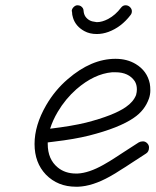

<svg xmlns="http://www.w3.org/2000/svg" viewBox="-20 -683 590 728"><path d="M286 -660Q297 -653 297 -641Q298 -629 304 -620Q317 -602 341 -600L347 -599Q367 -599 390 -611Q418 -626 439 -654Q446 -663 456 -663Q466 -663 473 -656Q480 -649 480 -640.5Q480 -632 475 -626Q440 -580 391 -562Q369 -554 347 -554Q320 -554 300 -565Q267 -583 257 -615Q253 -627 253 -639Q253 -640 252 -640Q252 -649 259 -656Q266 -663 273.5 -663Q281 -663 286 -660ZM499 -344Q499 -362 491 -375Q468 -409 418 -409Q412 -409 405 -409Q337 -403 270 -345Q228 -308 199 -259Q180 -227 170 -195Q253 -205 306 -218Q411 -245 457 -277Q486 -297 496 -323Q499 -334 499 -344ZM161 -137Q161 -79 199 -48Q227 -25 268 -25H274Q317 -27 372 -58Q397 -72 418 -86Q439 -100 451 -107.5Q463 -115 506 -143Q513 -147 522 -147Q531 -147 538 -140Q545 -133 545 -124Q545 -108 534 -101Q490 -73 477 -64Q464 -55 456.5 -50.5Q449 -46 438 -39Q417 -25 397 -14Q331 23 276 25H268Q199 25 154 -21Q111 -66 111 -137Q111 -208 155 -284Q188 -341 237 -383Q326 -460 418 -460Q462 -460 495 -440Q538 -414 548 -366Q550 -355 550 -340Q550 -325 545 -310Q529 -264 487 -236Q432 -198 318 -169Q262 -155 185 -146L161 -143Q161 -140 161 -137Z"/></svg>

Font: TT2020Base
Style: Italic
Weight: 400
Italic angle: -15°
Version: Version 0.2.000